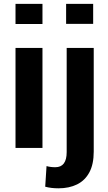

<svg xmlns="http://www.w3.org/2000/svg" viewBox="-20 -782 572 1015"><path d="M204.5 -655H62V-761.5H204.5ZM472.5 -656H329.5V-761.5H472.5ZM204.5 0H62V-528.5H204.5ZM289 213.5Q250 213.5 219 205L226 96Q246.5 102 272.5 102Q332.5 102 332.5 22V-528.5H475.5V19.5Q475.5 86 452.5 129Q429.5 172 387.5 192.8Q345.5 213.5 289 213.5Z"/></svg>

Font: Roberto Sans
Style: Bold
Weight: 700
Designer: Google (font) & Cristiano Sobral (main changes)
Version: Version 1.000;October 12, 2021;FontCreator 14.0.0.2814 64-bi